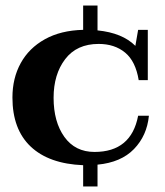

<svg xmlns="http://www.w3.org/2000/svg" viewBox="-20 -588 596 695"><path d="M333 8V87H281V10Q157 5 91 -57.5Q25 -120 25 -235Q25 -305 55 -359.5Q85 -414 142.5 -446Q200 -478 281 -480V-568H333V-478Q423 -469 470 -422L480 -480H515V-298H482Q471 -366 433 -397.5Q395 -429 337 -429Q258 -429 216 -374Q174 -319 174 -234Q174 -147 213 -92.5Q252 -38 322 -38Q455 -38 480 -169H519Q512 -97 465 -48.5Q418 0 333 8Z"/></svg>

Font: Taviraj SemiBold
Style: Regular
Weight: 600
Designer: Katatrad Team
Foundry: CadsonDemak
Version: Version 1.001